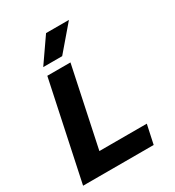

<svg xmlns="http://www.w3.org/2000/svg" viewBox="-216 -1058 1083 1185"><g transform="rotate(-30 325.0 -465.0)"><path d="M172 -698H337L218 -135H556L527 0H24ZM297 -930H460L312 -757H177Z"/></g></svg>

Font: Azeret Mono
Style: Bold Italic
Weight: 700
Italic angle: -12°
Designer: Martin Vácha
Foundry: Displaay
Version: Version 1.000; Glyphs 3.0.3, build 3074